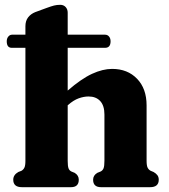

<svg xmlns="http://www.w3.org/2000/svg" viewBox="-20 -777 701 797"><path d="M8 -605.5Q8 -617.5 14.5 -625.2Q21 -633 30 -633H85.5V-668Q85.5 -690.5 96.8 -705Q108 -719.5 127 -727L173.5 -744Q192.5 -751 204.2 -754Q216 -757 230 -757Q244 -757 252.5 -747.8Q261 -738.5 261 -724.5V-633H416Q426.5 -633 432.8 -625.2Q439 -617.5 439 -605.5Q439 -578.5 416 -578.5H261V-401Q317.5 -450 362 -470.5Q406.5 -491 445.5 -491Q509.5 -491 549 -450Q588.5 -409 588.5 -339.5V-110Q588.5 -89.5 592.8 -81Q597 -72.5 605.5 -68L617.5 -63Q628 -57 633.5 -49.5Q639 -42 639 -31Q639 0 603 0H399.5Q366.5 0 366.5 -31Q366.5 -49 384 -59.5L397.5 -65Q406 -69 409.8 -78.2Q413.5 -87.5 413.5 -110V-301.5Q413.5 -338.5 396 -357.5Q378.5 -376.5 347.5 -376.5Q328 -376.5 306.5 -368.8Q285 -361 263 -341.5L261 -340V-109.5Q261 -87.5 264.5 -78.2Q268 -69 276.5 -65L290 -59.5Q307 -49 307 -31Q307 0 274.5 0H71Q35 0 35 -31Q35 -51 56 -63L69 -68Q77 -72.5 81.2 -81Q85.5 -89.5 85.5 -109.5V-578.5H29Q8 -578.5 8 -605.5Z"/></svg>

Font: Fraunces 9pt Soft
Style: Bold
Weight: 700
Version: Version 1.000;[b76b70a41]